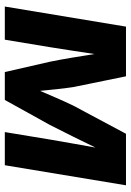

<svg xmlns="http://www.w3.org/2000/svg" viewBox="110 -666 556 817"><g transform="rotate(90 388.5 -258.0)"><path d="M8.3 0 93.8 -515.6H305.2L351.1 -291Q356.4 -256.3 360.1 -219.7Q363.8 -183.1 367.2 -149.9Q381.3 -183.1 397.2 -219.7Q413.1 -256.3 429.7 -291L549.8 -515.6H769L683.6 0H542.5L574.2 -191.9Q583 -244.1 591.6 -291.7Q600.1 -339.4 608.4 -385.7Q585.4 -338.9 561.5 -290Q537.6 -241.2 512.2 -191.9L405.8 0H287.1L243.2 -191.9Q233.4 -240.2 225.6 -287.8Q217.8 -335.4 210.4 -381.3Q203.6 -336.4 196.5 -289.8Q189.5 -243.2 181.2 -191.9L149.4 0Z"/></g></svg>

Font: Inter Display
Style: Bold Italic
Weight: 700
Italic angle: -9.39999°
Designer: Rasmus Andersson
Foundry: rsms
Version: Version 4.000;git-a52131595